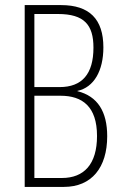

<svg xmlns="http://www.w3.org/2000/svg" viewBox="-20 -800 480 754"><path d="M220 -780H77V-66H231C340 -66 401 -142 401 -265C401 -361 364 -422 284 -442V-443C349 -457 386 -522 386 -614C386 -725 331 -780 220 -780ZM214 -458H115V-745H208C311 -745 347 -702 347 -613C347 -509 302 -458 214 -458ZM115 -424H218C303 -424 361 -382 361 -266C361 -155 310 -101 223 -101H115Z"/></svg>

Font: Noto Sans Malayalam UI ExtraCondensed ExtraLight
Style: Regular
Weight: 200
Width: 2
Designer: Jelle Bosma - Monotype Design Team
Foundry: Monotype Imaging Inc.
Version: Version 2.104